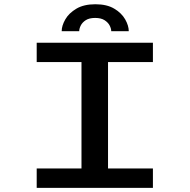

<svg xmlns="http://www.w3.org/2000/svg" viewBox="-20 -906 915 926"><path d="M157 0V-93.5H373V-606.5H157V-700H717.5V-606.5H501V-93.5H717.5V0ZM440 -885.5Q495.5 -885.5 531 -864.2Q566.5 -843 583.8 -812.5Q601 -782 601 -755.5H516.5Q516.5 -768 508.8 -783Q501 -798 484 -808.8Q467 -819.5 439 -819.5Q410.5 -819.5 393.8 -808.8Q377 -798 369.5 -783Q362 -768 362 -755.5H277.5Q277.5 -782 295 -812.5Q312.5 -843 348.5 -864.2Q384.5 -885.5 440 -885.5Z"/></svg>

Font: Trispace SemiExpanded Medium
Style: Regular
Weight: 500
Width: 6
Designer: Tyler Finck
Foundry: Etcetera Type Company
Version: Version 1.210; ttfautohint (v1.8.3)